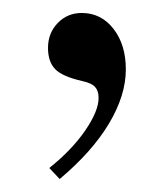

<svg xmlns="http://www.w3.org/2000/svg" viewBox="-20 -115 258 296"><path d="M56 144Q91 116 111.5 86Q132 56 132 36Q132 25 126.5 19Q121 13 107 10Q76 3 65 -8.5Q54 -20 54 -41Q54 -64 69 -79.5Q84 -95 106 -95Q136 -95 155 -70.5Q174 -46 174 -8Q174 32 148 75.5Q122 119 72 161Z"/></svg>

Font: Augsburger Schrift CAT
Style: Regular
Weight: 400
Designer: Peter Wiegel nach Roos&Junge Offenbach
Foundry: CAT-Fonts, Peter Wiegel
Version: Version 1.000